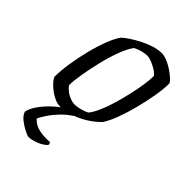

<svg xmlns="http://www.w3.org/2000/svg" viewBox="-209 -587 875 875"><g transform="rotate(45 228.5 -150.0)"><path d="M145 0Q130 0 113.5 -7Q97 -14 81 -25.5Q65 -37 52 -50.5Q39 -64 33 -77Q33 -116 40.5 -165Q48 -214 60.5 -264Q73 -314 89 -355Q105 -396 121 -418Q133 -429 154 -443Q175 -457 200.5 -470Q226 -483 253 -491.5Q280 -500 304 -500Q318 -500 337 -492.5Q356 -485 375 -472.5Q394 -460 408 -447.5Q422 -435 425 -426Q425 -392 417 -345Q409 -298 396.5 -249Q384 -200 368 -157Q352 -114 335 -88Q311 -63 279 -43Q247 -23 212 -11.5Q177 0 145 0ZM187 -53Q195 -53 208.5 -55.5Q222 -58 236 -62.5Q250 -67 258 -72Q272 -89 286 -120.5Q300 -152 311.5 -191Q323 -230 332 -269.5Q341 -309 346 -343.5Q351 -378 351 -400Q344 -411 328 -421Q312 -431 294.5 -438Q277 -445 263 -445Q250 -445 232.5 -440.5Q215 -436 197 -427Q178 -402 162 -358.5Q146 -315 134 -265Q122 -215 114.5 -170Q107 -125 107 -97Q117 -84 130.5 -74Q144 -64 159.5 -58.5Q175 -53 187 -53ZM143 200Q137 200 116.5 190Q96 180 75.5 164Q55 148 50 129Q55 106 73.5 79.5Q92 53 118.5 28Q145 3 173 -14H222Q195 3 171.5 27.5Q148 52 132.5 75.5Q117 99 110 114Q131 137 161.5 143.5Q192 150 228 147Q231 150 232.5 153Q234 156 233 162Q217 179 189.5 189.5Q162 200 143 200Z"/></g></svg>

Font: Texturina Medium 12pt ExtraLight
Style: Italic
Weight: 250
Italic angle: -11°
Version: Version 1.002